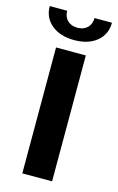

<svg xmlns="http://www.w3.org/2000/svg" viewBox="-144 -719 471 766"><g transform="rotate(15 91.5 -336.5)"><path d="M153 0H30V-520H153ZM92 -567Q34 -567 -1.5 -596Q-37 -625 -37 -673H35Q35 -648 50.5 -633Q66 -618 92 -618Q117 -618 132.5 -633Q148 -648 148 -673H220Q220 -625 185 -596Q150 -567 92 -567Z"/></g></svg>

Font: Non Bureau Medium
Style: Regular
Weight: 500
Designer: Jona Saucedo
Foundry: Non Foundry
Version: Version 1.000; ttfautohint (v1.8.4)